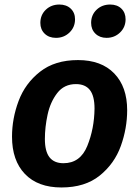

<svg xmlns="http://www.w3.org/2000/svg" viewBox="-20 -811 615 847"><path d="M33 -208Q33 -288 62 -365.5Q91 -443 156.5 -494.5Q222 -546 324 -546Q427 -546 484 -487Q541 -428 541 -325Q541 -245 513 -167Q485 -89 420 -36.5Q355 16 251 16Q147 16 90 -43.5Q33 -103 33 -208ZM397 -332Q397 -388 376.5 -414Q356 -440 315 -440Q263 -440 232.5 -400.5Q202 -361 190 -305.5Q178 -250 178 -198Q178 -143 198.5 -117Q219 -91 260 -91Q334 -91 365 -167Q396 -243 397 -332ZM158 -710Q158 -745 182 -768Q206 -791 242 -791Q273 -791 292 -773Q311 -755 311 -726Q311 -691 286.5 -667.5Q262 -644 227 -644Q196 -644 177 -662.5Q158 -681 158 -710ZM382 -710Q382 -745 406 -768Q430 -791 466 -791Q497 -791 515.5 -773Q534 -755 534 -726Q534 -691 509.5 -667.5Q485 -644 450 -644Q420 -644 401 -662.5Q382 -681 382 -710Z"/></svg>

Font: Fira Sans SemiBold
Style: Italic
Weight: 600
Italic angle: -8°
Designer: bBox Type GmbH & Carrois Corporate GbR & Edenspiekermann AG
Foundry: bBox Type GmbH & Carrois Corporate GbR & Edenspiekermann AG
Version: Version 4.301